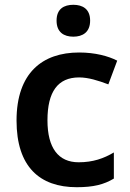

<svg xmlns="http://www.w3.org/2000/svg" viewBox="-20 -771 541 801"><path d="M286 -751C247 -751 216 -734 216 -685C216 -636 247 -618 286 -618C324 -618 356 -636 356 -685C356 -734 324 -751 286 -751ZM300 10C370 10 413 -1 455 -26V-135C413 -110 368 -94 308 -94C224 -94 178 -153 178 -269C178 -388 221 -448 310 -448C348 -448 390 -435 432 -419L469 -518C432 -537 377 -552 310 -552C157 -552 49 -467 49 -268C49 -76 145 10 300 10Z"/></svg>

Font: Noto Sans Myanmar SemiBold
Style: Regular
Weight: 600
Designer: Monotype Design Team
Foundry: Monotype Imaging Inc.
Version: Version 2.107